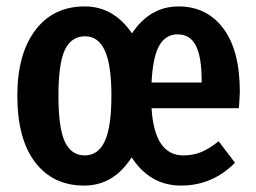

<svg xmlns="http://www.w3.org/2000/svg" viewBox="-20 -563 797 598"><path d="M724 -226H452Q461 -79 551 -79Q582 -79 607 -89.5Q632 -100 661 -123L712 -56Q641 15 544 15Q447 15 390 -73Q334 15 242 15Q145 15 89.5 -57.5Q34 -130 34 -265Q34 -395 90 -469Q146 -543 244 -543Q334 -543 391 -459Q447 -543 536 -543Q624 -543 675.5 -474.5Q727 -406 727 -277Q727 -268 724 -226ZM608 -313Q608 -386 590 -421Q572 -456 533 -456Q496 -456 476 -421Q456 -386 452 -306H608ZM327 -265Q327 -361 306.5 -405.5Q286 -450 245 -450Q202 -450 182 -407.5Q162 -365 162 -265Q162 -164 182 -121.5Q202 -79 244 -79Q286 -79 306.5 -123.5Q327 -168 327 -265Z"/></svg>

Font: Fira Sans Compressed Medium
Style: Regular
Weight: 500
Width: 1
Designer: bBox Type GmbH & Carrois Corporate GbR & Edenspiekermann AG
Foundry: bBox Type GmbH & Carrois Corporate GbR & Edenspiekermann AG
Version: Version 4.301